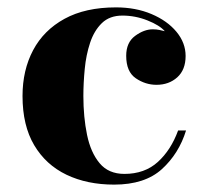

<svg xmlns="http://www.w3.org/2000/svg" viewBox="-20 -490 570 520"><path d="M426.3 -405.5Q412.4 -421.6 379.4 -434.7Q346.4 -447.8 311.5 -447.8Q276.9 -447.8 255.9 -427.4Q234.9 -407 224 -374.1Q213.1 -341.3 209.5 -303.2Q205.8 -265.1 205.8 -230Q205.8 -173.1 215.7 -125Q225.6 -76.9 249.8 -48Q273.9 -19 316.9 -19Q371.8 -19 407.5 -51.4Q443.1 -83.7 462.4 -136.7H483.9Q464.6 -74 418.5 -32Q372.3 10 289.1 10Q216.1 10 160.2 -16.7Q104.2 -43.5 72.6 -96.8Q41 -150.1 41 -230Q41 -300 69.7 -354.1Q98.4 -408.2 154.8 -439.1Q211.2 -470 294.2 -470Q347.7 -470 390.4 -451.9Q433.1 -433.8 457.9 -403.9Q482.7 -374 482.7 -338.4Q482.7 -301 460.1 -280.6Q437.5 -260.3 403.8 -260.3Q373.8 -260.3 347.8 -278Q321.8 -295.7 321.8 -338.9Q321.8 -375 345.9 -392.8Q370.1 -410.6 393.6 -410.6Q403.8 -410.6 412.1 -408.8Q420.4 -407 426.3 -405.5Z"/></svg>

Font: Bodoni* 11
Style: Bold
Weight: 700
Version: Version 2.000; ttfautohint (v1.8.1)